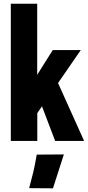

<svg xmlns="http://www.w3.org/2000/svg" viewBox="-20 -751 468 1023"><path d="M37.6 0H178.7V-148.4L410.6 -484.4H261.2L178.2 -352.5V-731H37.6ZM273.9 0H428.2L264.2 -364.3L180.2 -246.1ZM135.3 251.5 262.2 252.4 320.3 71.8 175.8 72.8Q165 134.8 157.2 166.5Q149.4 198.2 135.3 251.5Z"/></svg>

Font: Roboto Flex
Style: wght 700 wdth 25 opsz 34 GRAD 0.00 slnt 0.00 XTRA 468 XOPQ 96 YOPQ 79 YTLC 514 YTUC 712 YTAS 750 YTDE -203.00 YTFI 738
Weight: 700
Width: 1
Designer: Berlow after Robertson
Foundry: Google
Version: Version 3.100